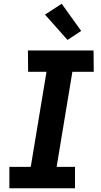

<svg xmlns="http://www.w3.org/2000/svg" viewBox="-20 -1004 540 1024"><path d="M30 0V-114H144L228 -621H130L129 -735H479L480 -621H366L282 -114H380V0ZM340 -791 220 -926 309 -984 413 -839Z"/></svg>

Font: Iosevka Term Curly Heavy
Style: Italic
Weight: 900
Italic angle: -9°
Designer: Belleve Invis
Foundry: Belleve Invis
Version: Version 32.3.0